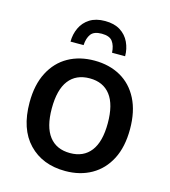

<svg xmlns="http://www.w3.org/2000/svg" viewBox="-114 -851 842 951"><g transform="rotate(15 307.5 -375.5)"><path d="M50 -274Q50 -365 83 -428.5Q116 -492 174 -524.5Q232 -557 308 -557Q384 -557 442 -524.5Q500 -492 532.5 -428.5Q565 -365 565 -274Q565 -183 532.5 -120Q500 -57 442 -24Q384 9 308 9Q191 9 120.5 -64.5Q50 -138 50 -274ZM164 -274Q164 -179 201 -131Q238 -83 308 -83Q377 -83 414 -131Q451 -179 451 -274Q451 -370 414 -418Q377 -466 308 -466Q238 -466 201 -418Q164 -370 164 -274ZM308 -760Q355 -760 386 -740.5Q417 -721 432.5 -688Q448 -655 448 -617H381Q379 -653 363.5 -674Q348 -695 308 -695Q268 -695 252.5 -674Q237 -653 235 -617H168Q168 -655 183.5 -688Q199 -721 230 -740.5Q261 -760 308 -760Z"/></g></svg>

Font: Kufam Medium
Style: Regular
Weight: 500
Designer: Wael Morcos, Artur Schmal
Foundry: Original Type
Version: Version 1.300; ttfautohint (v1.8.3)